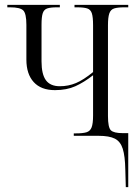

<svg xmlns="http://www.w3.org/2000/svg" viewBox="-20 -556 567 786"><path d="M493 139Q492 83 482.5 53Q473 23 450 11.5Q427 0 384 0H282V-10H291Q319 -10 334 -14.5Q349 -19 355 -34.5Q361 -50 361 -83V-248Q324 -219 288.5 -203Q253 -187 205 -187Q148 -187 118 -220Q88 -253 88 -312V-454Q88 -501 75 -513.5Q62 -526 22 -526H10V-536H225V-526H212Q187 -526 173.5 -521.5Q160 -517 155 -502Q150 -487 150 -455V-305Q150 -252 168 -227.5Q186 -203 225 -203Q260 -203 291 -216Q322 -229 361 -261V-453Q361 -486 356 -501.5Q351 -517 337 -521.5Q323 -526 296 -526H285V-536H505V-526H488Q462 -526 447.5 -521.5Q433 -517 427.5 -501Q422 -485 422 -453V-81Q422 -34 434 -22.5Q446 -11 482 -11H505V210H495Z"/></svg>

Font: Noto Serif Display Condensed Light
Style: Regular
Weight: 300
Width: 3
Designer: Monotype Design Team
Foundry: Monotype Imaging Inc.
Version: Version 2.009